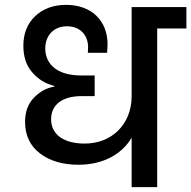

<svg xmlns="http://www.w3.org/2000/svg" viewBox="-20 -769 786 789"><path d="M113 -471C137 -443 167 -425 203 -416V-413C171 -408 143 -392 119 -367C95 -342 83 -309 83 -268C83 -212 104 -169 145 -138C186 -107 239 -92 303 -92C402 -92 480 -134 521 -203V0H626V-652H746V-740H521V-374C521 -259 440 -179 328 -179C245 -179 190 -214 190 -279C190 -338 235 -374 315 -374H369V-459H311C224 -459 166 -499 166 -570C166 -622 200 -661 255 -661C310 -661 342 -624 342 -575L341 -552H420C421 -567 422 -578 422 -587C422 -683 357 -749 252 -749C200 -749 158 -734 125 -703C92 -672 76 -631 76 -581C76 -536 88 -499 113 -471Z"/></svg>

Font: Poppins Medium
Style: Regular
Weight: 500
Designer: Ninad Kale (Devanagari), Jonny Pinhorn (Latin)
Foundry: Indian Type Foundry
Version: 4.004